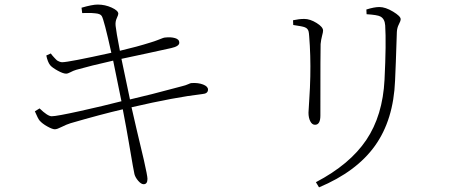

<svg xmlns="http://www.w3.org/2000/svg" viewBox="-20 -765 2040 836"><path d="M337.9 -708 335 -731.4Q381.8 -745.1 405.3 -745.1Q437.5 -745.1 466.3 -731.9Q495.1 -718.8 495.1 -705.1Q495.1 -700.2 488.3 -685.5Q481.4 -670.9 483.4 -652.3Q485.4 -629.9 502 -543.9Q577.1 -561.5 635.7 -580.1Q652.3 -585 667 -590.8Q681.6 -596.7 688.5 -599.1Q695.3 -601.6 699.2 -601.6Q723.6 -604.5 742.2 -599.1Q760.7 -593.8 760.7 -579.1Q760.7 -563.5 725.6 -555.7Q700.2 -549.8 620.6 -532.7Q541 -515.6 508.8 -508.8Q517.6 -464.8 545.9 -332Q624 -349.6 772.5 -389.6Q789.1 -393.6 799.3 -398.4Q809.6 -403.3 813.5 -403.3Q842.8 -405.3 864.3 -397Q885.7 -388.7 885.7 -375Q885.7 -357.4 861.3 -355.5Q742.2 -341.8 552.7 -297.9Q569.3 -223.6 606.4 -68.4Q622.1 1 622.1 13.7Q622.1 37.1 605.5 37.1Q594.7 37.1 582 22.5Q569.3 7.8 565.4 -6.8Q563.5 -11.7 541 -144.5Q531.2 -203.1 514.6 -289.1Q418 -266.6 287.1 -228.5Q268.6 -222.7 248.5 -212.4Q228.5 -202.1 218.8 -202.1Q208 -202.1 186 -214.4Q164.1 -226.6 152.3 -240.2Q145.5 -248 131.8 -280.3L152.3 -293Q187.5 -258.8 205.1 -258.8Q226.6 -258.8 330.1 -281.7Q433.6 -304.7 508.8 -324.2Q484.4 -446.3 472.7 -501Q373 -478.5 311.5 -460.9Q298.8 -457 287.1 -450.7Q275.4 -444.3 267.6 -444.3Q254.9 -444.3 231 -457.5Q207 -470.7 198.2 -481.4Q187.5 -495.1 181.6 -523.4L201.2 -532.2Q202.1 -530.3 207.5 -523.9Q212.9 -517.6 215.3 -515.1Q217.8 -512.7 222.7 -507.3Q227.5 -502 231.4 -500Q235.4 -498 240.2 -496.1Q245.1 -494.1 251 -494.1Q278.3 -494.1 464.8 -535.2Q432.6 -680.7 422.9 -695.3Q419.9 -700.2 413.1 -703.1Q406.2 -706.1 395 -707Q383.8 -708 376.5 -708.5Q369.1 -709 355 -708.5Q340.8 -708 337.9 -708Z M1700.2 -414.1Q1693.4 -243.2 1612.8 -130.4Q1532.2 -17.6 1369.1 50.8L1355.5 28.3Q1502.9 -48.8 1574.7 -155.3Q1646.5 -261.7 1654.3 -418Q1662.1 -577.1 1657.2 -654.3Q1655.3 -683.6 1635.7 -693.4Q1623 -700.2 1576.2 -703.1L1575.2 -723.6Q1609.4 -734.4 1631.8 -734.4Q1658.2 -734.4 1691.4 -714.4Q1724.6 -694.3 1724.6 -681.6Q1724.6 -673.8 1716.8 -659.2Q1709 -644.5 1708 -626Q1703.1 -472.7 1700.2 -414.1ZM1306.6 -646.5Q1296.9 -650.4 1256.8 -656.2L1255.9 -676.8Q1282.2 -682.6 1304.7 -682.6Q1330.1 -682.6 1358.4 -665Q1386.7 -647.5 1386.7 -631.8Q1386.7 -625 1382.3 -608.9Q1377.9 -592.8 1376 -573.2Q1375 -562.5 1375 -261.7Q1375 -221.7 1351.6 -221.7Q1338.9 -221.7 1331.1 -236.8Q1323.2 -252 1323.2 -274.4Q1323.2 -284.2 1326.7 -333.5Q1330.1 -382.8 1331.1 -431.6Q1333 -524.4 1326.2 -607.4Q1325.2 -622.1 1323.7 -627.9Q1322.3 -633.8 1318.4 -638.7Q1314.5 -643.6 1306.6 -646.5Z"/></svg>

Font: GenYoMin TW TTF ExtraLight
Style: Regular
Weight: 250
Version: Version 1.300